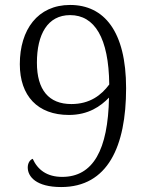

<svg xmlns="http://www.w3.org/2000/svg" viewBox="-20 -744 599 775"><path d="M227 11C415 11 489 -153 489 -388C489 -618 400 -724 263 -724C132 -724 60 -624 60 -485C60 -357 132 -280 258 -280C337 -280 386 -315 420 -350C416 -139 356 -30 231 -30C169 -30 132 -59 112 -103C101 -99 92 -86 92 -68C92 -31 126 11 227 11ZM268 -324C177 -324 129 -381 129 -491C129 -605 172 -683 263 -683C362 -683 419 -591 421 -403C389 -360 343 -324 268 -324Z"/></svg>

Font: Noto Serif Georgian Light
Style: Regular
Weight: 300
Designer: Monotype Design Team, Akaki Razmadze
Foundry: Google LLC
Version: Version 2.003